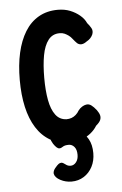

<svg xmlns="http://www.w3.org/2000/svg" viewBox="-48 -512 448 703"><g transform="rotate(-5 175.5 -160.5)"><path d="M193 12Q152 12 121.5 -5.5Q91 -23 70.5 -55.5Q50 -88 40 -132.5Q30 -177 30 -232Q30 -287 40 -331.5Q50 -376 70 -408.5Q90 -441 120.5 -458.5Q151 -476 191 -476Q216 -476 236 -468Q256 -460 271.5 -447Q287 -434 294 -418Q302 -409 308 -398.5Q314 -388 309 -375Q306 -368 300.5 -362Q295 -356 286 -351Q266 -336 251 -348Q242 -357 236 -365Q230 -373 223 -378Q216 -383 208.5 -386.5Q201 -390 190 -390Q164 -390 148.5 -370Q133 -350 126.5 -314.5Q120 -279 120 -232Q120 -185 126.5 -150Q133 -115 148 -95Q163 -75 188 -74Q198 -74 206.5 -77Q215 -80 222.5 -86.5Q230 -93 235 -102Q241 -110 249 -115Q257 -120 264 -121Q274 -123 283 -116.5Q292 -110 302 -97Q310 -86 312 -77Q314 -68 310 -59.5Q306 -51 294 -41Q285 -26 270 -14Q255 -2 235 5Q215 12 193 12ZM187 155Q165 155 146 145Q127 135 124 121Q123 111 131 101Q140 90 145 86.5Q150 83 155 83Q161 83 169.5 90Q178 97 188 97Q200 97 208.5 86.5Q217 76 217 59Q217 40 208.5 30Q200 20 188 20Q173 20 166 25Q159 30 153 30Q148 30 142.5 25Q137 20 131 11Q127 4 125 -0.5Q123 -5 124 -9Q126 -16 137 -22.5Q148 -29 162.5 -33.5Q177 -38 188 -38Q212 -38 231.5 -26.5Q251 -15 263 6Q275 27 275 58Q275 86 263.5 108Q252 130 232 142.5Q212 155 187 155Z"/></g></svg>

Font: Fredoka Condensed
Style: Regular
Weight: 400
Width: 3
Designer: Ben Nathan
Foundry: Milena B. Brandão, Ben Nathan
Version: Version 2.001